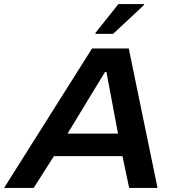

<svg xmlns="http://www.w3.org/2000/svg" viewBox="-52 -927 872 947"><path d="M-32 0 402 -688H583L725 0H585L552 -157H214L114 0ZM281 -268H530L473 -572H466ZM419 -760V-765L532 -907H658V-902L506 -760Z"/></svg>

Font: Saira Expanded SemiBold
Style: Italic
Weight: 600
Width: 7
Italic angle: -12°
Designer: Hector Gatti with collaboration of the Omnibus-Type team
Foundry: Omnibus-Type
Version: Version 1.101